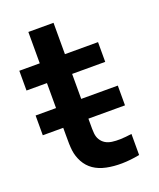

<svg xmlns="http://www.w3.org/2000/svg" viewBox="-132 -772 716 863"><g transform="rotate(-20 226.5 -340.5)"><path d="M10 -231.5V-326H403.2V-231.5ZM386.5 0Q298 17 228.1 2.5Q158.2 -12.1 128.7 -66.3Q114.1 -93.8 110.5 -122.2Q107 -150.6 107.8 -197.2V-220.7V-690H228.2V-227.3V-212.1Q227.7 -179.6 229.4 -161.2Q231.2 -142.8 239.2 -130.3Q255.8 -102.8 292.2 -97.6Q328.5 -92.3 386.5 -100.8ZM10 -445.5V-540H386.5V-445.5Z"/></g></svg>

Font: Manrope
Style: Regular
Weight: 400
Designer: Mikhail Sharanda
Foundry: Mikhail Sharanda
Version: Version 4.503